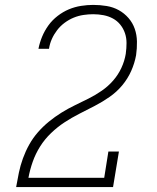

<svg xmlns="http://www.w3.org/2000/svg" viewBox="-20 -763 640 783"><path d="M46 0V-1Q51 -30 57 -59Q63 -88 73.5 -117Q84 -146 99 -173Q114 -200 134.5 -223.5Q155 -247 179.5 -267Q204 -287 230.5 -303.5Q257 -320 285 -333.5Q313 -347 341 -361Q369 -375 395 -393Q421 -411 441.5 -434.5Q462 -458 475 -486Q488 -514 493 -544Q493 -544 493 -544.5Q493 -545 493 -545Q496 -566 496 -587.5Q496 -609 489.5 -628Q483 -647 470.5 -662.5Q458 -678 440.5 -687.5Q423 -697 402.5 -701Q382 -705 360 -705Q341 -705 320.5 -702Q300 -699 280.5 -691Q261 -683 243.5 -670Q226 -657 213 -640Q200 -623 191.5 -604Q183 -585 180 -565Q180 -564 180 -564Q180 -564 180 -564H137Q137 -564 137 -564.5Q137 -565 137 -565Q142 -590 152 -614Q162 -638 177.5 -659.5Q193 -681 215 -698Q237 -715 261 -725Q285 -735 310.5 -739Q336 -743 360 -743Q388 -743 415 -738.5Q442 -734 464.5 -721.5Q487 -709 504 -689.5Q521 -670 529.5 -645.5Q538 -621 538.5 -593.5Q539 -566 535 -538Q529 -505 515 -473.5Q501 -442 478.5 -415Q456 -388 426.5 -367.5Q397 -347 366 -331Q335 -315 303.5 -299Q272 -283 243 -264Q214 -245 188 -220Q162 -195 143.5 -165.5Q125 -136 113.5 -103.5Q102 -71 96 -38H405L422 -145H465L441 0Z"/></svg>

Font: Iosevka Etoile XLtObl
Style: Regular
Weight: 200
Italic angle: -9°
Designer: Belleve Invis
Foundry: Belleve Invis
Version: Version 15.5.2; ttfautohint (v1.8.4)